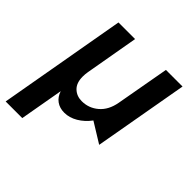

<svg xmlns="http://www.w3.org/2000/svg" viewBox="-195 -644 964 964"><g transform="rotate(45 287.0 -162.5)"><path d="M-14 178 106 -503H224L174 -218Q171 -200 171 -184Q171 -139 195 -116Q219 -93 255 -93Q305 -93 343 -125.5Q381 -158 392 -218L443 -503H561L472 0L365 -66Q339 -31 304.5 -10.5Q270 10 234 10Q201 10 178 -6.5Q155 -23 145 -54L104 178Z"/></g></svg>

Font: Geom Medium
Style: Italic
Weight: 500
Italic angle: -10°
Version: Version 1.102